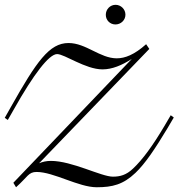

<svg xmlns="http://www.w3.org/2000/svg" viewBox="-29 -768 742 797"><path d="M577.6 -584.5C528.3 -540.5 489.7 -525.9 455.6 -525.9C386.2 -525.9 328.1 -589.4 255.4 -589.4C175.8 -589.4 123 -513.2 16.6 -324.7L-9.3 -278.8L3.4 -270L29.3 -315.4C110.8 -460 174.8 -543.5 208 -543.5C239.3 -543.5 325.7 -480 396.5 -480C436.5 -480 477.1 -497.1 518.1 -523.4L26.4 -9.3L37.6 9.3C86.9 -34.7 88.9 -54.2 123 -54.2C194.3 -54.2 296.9 9.3 372.6 9.3C438 9.3 482.4 -2 533.2 -50.3C573.7 -88.9 614.3 -149.4 666 -235.4L692.4 -280.3L679.7 -289.6L653.3 -244.6C605 -163.1 562.5 -105 522.9 -67.9C495.1 -41.5 469.7 -34.7 439.5 -34.7C391.1 -34.7 270.5 -100.1 182.1 -100.1C163.1 -100.1 147.5 -96.2 133.3 -90.3L590.8 -564.9ZM410.2 -706.5C410.2 -684.1 427.7 -666.5 450.2 -666.5C473.1 -666.5 491.7 -684.6 491.7 -707C491.7 -729.5 473.1 -748 450.7 -748C428.2 -748 410.2 -729.5 410.2 -706.5Z"/></svg>

Font: Petit Formal Script
Style: Regular
Weight: 400
Designer: Pablo Impallari, Brenda Gallo, Rodrigo Fuenzalida
Foundry: Pablo Impallari, Brenda Gallo, Rodrigo Fuenzalida
Version: Version 1.001